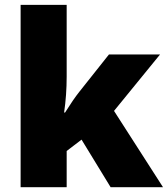

<svg xmlns="http://www.w3.org/2000/svg" viewBox="-20 -780 699 800"><path d="M251 -311Q285.6 -366.2 310.1 -397L434.1 -553.2H647L455.1 -317.9L659.2 0H440.9L319.8 -198.2L257.8 -150.9V0H65.9V-759.8H257.8V-460.9Q257.8 -384.3 247.1 -311Z"/></svg>

Font: TypoPRO Open Sans
Style: Regular
Weight: 800
Foundry: Ascender Corporation
Version: Version 1.10